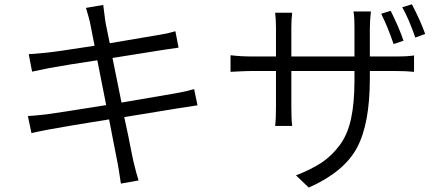

<svg xmlns="http://www.w3.org/2000/svg" viewBox="-20 -810 2040 891"><path d="M880.9 -396.5 896.5 -321.3 807.6 -307.6 556.6 -266.6Q566.4 -223.6 575.7 -177.2Q585 -130.9 590.8 -101.1Q596.7 -71.3 598.6 -63.5Q613.3 -2 623 27.3L541 42Q529.3 -36.1 526.4 -49.8Q524.4 -58.6 519 -87.4Q513.7 -116.2 503.9 -164.6Q494.1 -212.9 486.3 -255.9Q301.8 -226.6 211.9 -210Q149.4 -198.2 126 -192.4L109.4 -271.5Q134.8 -272.5 195.3 -279.3Q248 -286.1 472.7 -322.3L431.6 -530.3Q294.9 -509.8 208 -494.1Q177.7 -488.3 128.9 -477.5L113.3 -558.6Q125 -558.6 195.3 -565.4Q236.3 -569.3 418.9 -597.7Q414.1 -622.1 409.2 -647Q404.3 -671.9 401.4 -687Q398.4 -702.1 397.5 -706.1Q394.5 -721.7 378.9 -773.4L459 -787.1Q459 -785.2 467.8 -718.8Q467.8 -714.8 470.7 -700.2Q473.6 -685.5 479 -659.7Q484.4 -633.8 489.3 -609.4Q590.8 -626 725.6 -649.4Q764.6 -656.2 793.9 -665L808.6 -588.9Q805.7 -588.9 741.2 -579.1L502 -541L543.9 -334Q585.9 -340.8 794.9 -377Q844.7 -385.7 880.9 -396.5Z M1852.5 -621.1 1806.6 -605.5Q1779.3 -685.5 1749 -746.1L1793 -759.8Q1833 -679.7 1852.5 -621.1ZM1696.3 -547.9H1813.5Q1875 -547.9 1901.4 -552.7V-476.6Q1866.2 -480.5 1813.5 -480.5H1696.3V-445.3Q1696.3 -236.3 1636.7 -124.5Q1577.1 -12.7 1413.1 60.5L1353.5 3.9Q1425.8 -24.4 1472.2 -55.2Q1518.6 -85.9 1555.7 -135.3Q1592.8 -184.6 1608.9 -258.3Q1625 -332 1625 -438.5V-480.5H1332V-313.5Q1332 -256.8 1335.9 -225.6H1256.8Q1260.7 -256.8 1260.7 -313.5V-480.5H1149.4Q1124 -480.5 1087.4 -478.5Q1050.8 -476.6 1049.8 -476.6V-553.7Q1096.7 -547.9 1149.4 -547.9H1260.7V-680.7Q1260.7 -719.7 1256.8 -751H1335.9Q1332 -719.7 1332 -681.6V-547.9H1625V-676.8Q1625 -737.3 1620.1 -756.8H1701.2Q1696.3 -712.9 1696.3 -676.8ZM1846.7 -776.4 1891.6 -790Q1932.6 -710.9 1953.1 -652.3L1907.2 -635.7Q1876 -725.6 1846.7 -776.4Z"/></svg>

Font: Gen Shin Gothic Monospace Normal
Style: Regular
Weight: 350
Designer: [Source Han Sans]
Ryoko NISHIZUKA  (kana & ideographs); Paul D. Hunt (Latin, Greek & Cyrillic); Wenlong ZHANG  (bopomofo
Version: Version 1.002.20150607